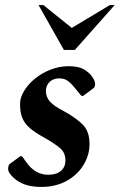

<svg xmlns="http://www.w3.org/2000/svg" viewBox="-20 -727 472 757"><path d="M143 10Q102 10 75.5 -0.5Q49 -11 34 -26Q12 -45 12 -62Q12 -68 14 -74Q16 -80 23 -84L60 -111H67L84 -87Q119 -38 170 -38Q203 -38 220.5 -53.5Q238 -69 238 -94Q238 -124 218 -142Q198 -160 148 -188Q116 -206 96.5 -223Q77 -240 68 -262Q59 -284 59 -317Q59 -342 75 -368.5Q91 -395 118 -417Q145 -439 179.5 -452.5Q214 -466 250 -466Q288 -466 308 -455Q328 -444 340 -429Q355 -410 355 -396Q355 -383 347 -378L308 -349H301L276 -379Q261 -398 247.5 -408Q234 -418 213 -418Q190 -418 175.5 -404Q161 -390 161 -368Q161 -345 176.5 -327Q192 -309 233 -288Q277 -264 305 -237Q333 -210 333 -159Q333 -116 309.5 -77Q286 -38 243 -14Q200 10 143 10ZM232 -530 132 -707H151L263 -617L413 -707H432L275 -530Z"/></svg>

Font: Spectral
Style: Bold Italic
Weight: 700
Italic angle: -10°
Designer: Jean-Baptiste Levee
Foundry: Production Type
Version: Version 2.001